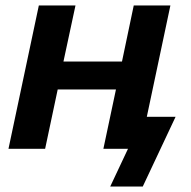

<svg xmlns="http://www.w3.org/2000/svg" viewBox="-20 -544 699 702"><path d="M11 0 122 -524H256L212 -319H426L469 -524H603L492 0H358L404 -217H191L145 0ZM383 138 448 0H382L407 -117H622L502 138Z"/></svg>

Font: Raleway
Style: Bold Italic
Weight: 700
Italic angle: -12°
Designer: Matt McInerney, Pablo Impallari, Rodrigo Fuenzalida
Foundry: Matt McInerney, Pablo Impallari, Rodrigo Fuenzalida
Version: Version 4.101;RELEASE